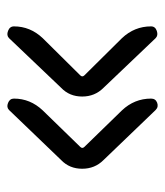

<svg xmlns="http://www.w3.org/2000/svg" viewBox="18 -560 463 540"><g transform="rotate(90 250.0 -290.5)"><path d="M87.9 -178.7 192.4 -284.2Q198.2 -290 192.4 -295.9L87.9 -401.4Q54.7 -436.5 54.7 -483.4Q54.7 -495.1 67.4 -499.5Q80.1 -503.9 87.9 -496.1L227.5 -349.6Q252 -325.2 252 -289.6Q252 -253.9 227.5 -230.5L87.9 -84Q80.1 -76.2 67.4 -81.1Q54.7 -85.9 54.7 -97.7Q54.7 -143.6 87.9 -178.7ZM291 -178.7 393.6 -284.2Q399.4 -290 393.6 -295.9L291 -401.4Q257.8 -436.5 257.8 -483.4Q257.8 -496.1 269.5 -500.5Q281.2 -504.9 290 -496.1L430.7 -349.6Q455.1 -325.2 455.1 -289.6Q455.1 -253.9 430.7 -230.5L290 -84Q282.2 -76.2 270 -81.1Q257.8 -85.9 257.8 -97.7Q257.8 -143.6 291 -178.7Z"/></g></svg>

Font: Rounded Mgen+ 2m regular
Style: Regular
Weight: 400
Designer: [Source Han Sans]
Ryoko NISHIZUKA  (kana & ideographs); Paul D. Hunt (Latin, Greek & Cyrillic); Wenlong ZHANG  (bopomofo
Version: Version 1.059.20150602